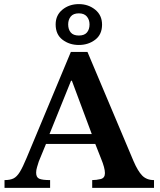

<svg xmlns="http://www.w3.org/2000/svg" viewBox="-20 -915 778 935"><path d="M224 0H2V-38Q29 -38 45.5 -46Q62 -54 76.5 -77.5Q91 -101 110 -147L325 -662H406L630 -131Q651 -82 672.5 -60Q694 -38 730 -38V0H429V-38Q449 -38 470 -43Q491 -48 491 -72Q491 -97 472 -143L444 -214H204L169 -129Q165 -116 160.5 -101.5Q156 -87 156 -74Q156 -51 171.5 -44.5Q187 -38 224 -38ZM221 -262H427L330 -522H326ZM364 -696Q318 -696 284.5 -721.5Q251 -747 251 -796Q251 -841 284 -868Q317 -895 364 -895Q410 -895 443.5 -868Q477 -841 477 -795Q477 -747 443.5 -721.5Q410 -696 364 -696ZM364 -742Q391 -742 403.5 -757Q416 -772 416 -796Q416 -819 403 -834.5Q390 -850 364 -850Q337 -850 324.5 -834.5Q312 -819 312 -796Q312 -772 324.5 -757Q337 -742 364 -742Z"/></svg>

Font: STIX Two Text SemiBold
Style: Regular
Weight: 600
Designer: Ross Mills, John Hudson & Paul Hanslow, Tiro Typeworks Ltd; with prior portions MicroPress Inc., and Coen Hoffman.
Foundry: Tiro Typeworks Ltd
Version: Version 2.13 b171